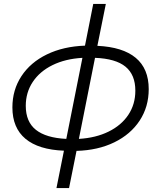

<svg xmlns="http://www.w3.org/2000/svg" viewBox="-20 -762 821 976"><path d="M369 5 331 194H267L305 4Q176 -1 109.5 -56.5Q43 -112 43 -216Q43 -305 89 -375Q135 -445 218.5 -485.5Q302 -526 412 -530L454 -742H518L475 -529Q604 -523 670 -468Q736 -413 736 -309Q736 -219 690 -149Q644 -79 561 -38.5Q478 2 369 5ZM668 -301Q668 -382 618 -423Q568 -464 463 -468L381 -56Q467 -61 532 -93Q597 -125 632.5 -178.5Q668 -232 668 -301ZM317 -56 399 -468Q312 -463 247 -431Q182 -399 146.5 -345.5Q111 -292 111 -224Q111 -143 162.5 -102Q214 -61 317 -56Z"/></svg>

Font: Montserrat Alternates
Style: Italic
Weight: 400
Italic angle: -11.3°
Designer: Julieta Ulanovsky
Foundry: Julieta Ulanovsky
Version: Version 7.200